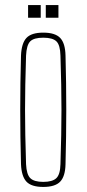

<svg xmlns="http://www.w3.org/2000/svg" viewBox="-20 -734 342 759"><path d="M151 5Q104 5 84.5 -16Q65 -37 63 -85Q57 -300 63 -514Q65 -563 84.5 -584Q104 -605 151 -605Q198 -605 218 -584Q238 -563 239 -514Q245 -300 239 -85Q238 -37 218 -16Q198 5 151 5ZM151 -15Q187 -15 202.5 -29.5Q218 -44 219 -85Q221 -148 222 -200Q223 -252 223 -299.5Q223 -347 222 -399Q221 -451 219 -514Q218 -556 203 -570.5Q188 -585 151 -585Q114 -585 99.5 -570.5Q85 -556 83 -514Q81 -451 80 -399Q79 -347 79 -299.5Q79 -252 80 -200Q81 -148 83 -85Q85 -44 100 -29.5Q115 -15 151 -15ZM161 -664V-714H211V-664ZM91 -664V-714H141V-664Z"/></svg>

Font: Big Shoulders Display Thin
Style: Regular
Weight: 100
Designer: Patric King
Foundry: XO Type Co
Version: Version 1.000; ttfautohint (v1.8.2)